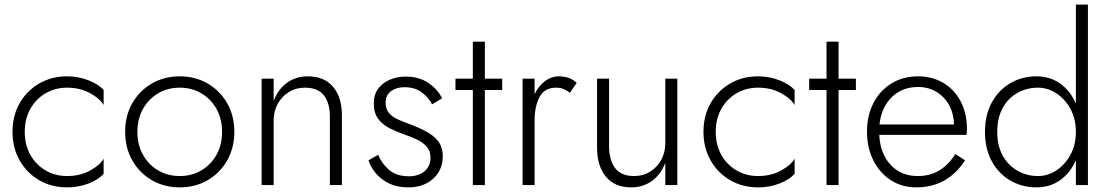

<svg xmlns="http://www.w3.org/2000/svg" viewBox="-20 -800 4797 830"><path d="M87 -230Q87 -174 111 -131Q135 -88 176.5 -63.5Q218 -39 270 -39Q326 -39 369 -62.5Q412 -86 428 -114V-49Q407 -24 363.5 -7Q320 10 270 10Q203 10 149.5 -21Q96 -52 65 -106.5Q34 -161 34 -230Q34 -300 65 -354Q96 -408 149.5 -439Q203 -470 270 -470Q320 -470 363.5 -452.5Q407 -435 428 -411V-346Q412 -374 369 -397.5Q326 -421 270 -421Q218 -421 176.5 -396.5Q135 -372 111 -329Q87 -286 87 -230Z M521 -230Q521 -300 552 -354Q583 -408 636.5 -439Q690 -470 757 -470Q824 -470 877.5 -439Q931 -408 962 -354Q993 -300 993 -230Q993 -161 962 -106.5Q931 -52 877.5 -21Q824 10 757 10Q690 10 636.5 -21Q583 -52 552 -106.5Q521 -161 521 -230ZM574 -230Q574 -174 598 -131Q622 -88 663.5 -63.5Q705 -39 757 -39Q809 -39 850.5 -63.5Q892 -88 916 -131Q940 -174 940 -230Q940 -286 916 -329Q892 -372 850.5 -396.5Q809 -421 757 -421Q705 -421 663.5 -396.5Q622 -372 598 -329Q574 -286 574 -230Z M1406 -296Q1406 -355 1380 -388Q1354 -421 1298 -421Q1259 -421 1228.5 -402Q1198 -383 1180.5 -351Q1163 -319 1163 -280V0H1111V-460H1163V-364Q1182 -414 1220.5 -442Q1259 -470 1310 -470Q1382 -470 1420 -424.5Q1458 -379 1458 -302V0H1406Z M1615 -131Q1630 -93 1662 -65.5Q1694 -38 1748 -38Q1789 -38 1815 -59.5Q1841 -81 1841 -119Q1841 -147 1825 -165.5Q1809 -184 1783 -196.5Q1757 -209 1727 -219Q1695 -230 1664.5 -245.5Q1634 -261 1615 -286Q1596 -311 1596 -353Q1596 -392 1615.5 -417.5Q1635 -443 1666.5 -456Q1698 -469 1734 -469Q1792 -469 1832.5 -441Q1873 -413 1891 -375L1848 -349Q1832 -379 1803 -401Q1774 -423 1728 -423Q1694 -423 1670.5 -406Q1647 -389 1647 -356Q1647 -328 1662 -311Q1677 -294 1701.5 -283Q1726 -272 1755 -262Q1792 -248 1823.5 -231Q1855 -214 1874.5 -189Q1894 -164 1894 -125Q1894 -65 1852.5 -27.5Q1811 10 1745 10Q1697 10 1662 -7Q1627 -24 1604.5 -51Q1582 -78 1573 -107Z M1949 -460H2024V-620H2076V-460H2151V-411H2076V0H2024V-411H1949Z M2291 -460V-393Q2308 -428 2335.5 -449Q2363 -470 2396 -470Q2418 -470 2437.5 -463.5Q2457 -457 2473 -442L2444 -399Q2429 -410 2415.5 -415.5Q2402 -421 2384 -421Q2333 -421 2312 -380Q2291 -339 2291 -280V0H2239V-460Z M2613 -168Q2613 -108 2639 -73.5Q2665 -39 2721 -39Q2760 -39 2790.5 -58Q2821 -77 2838.5 -109Q2856 -141 2856 -180V-460H2908V0H2856V-96Q2837 -46 2798.5 -18Q2760 10 2709 10Q2637 10 2599 -36.5Q2561 -83 2561 -162V-460H2613Z M3074 -230Q3074 -174 3098 -131Q3122 -88 3163.5 -63.5Q3205 -39 3257 -39Q3313 -39 3356 -62.5Q3399 -86 3415 -114V-49Q3394 -24 3350.5 -7Q3307 10 3257 10Q3190 10 3136.5 -21Q3083 -52 3052 -106.5Q3021 -161 3021 -230Q3021 -300 3052 -354Q3083 -408 3136.5 -439Q3190 -470 3257 -470Q3307 -470 3350.5 -452.5Q3394 -435 3415 -411V-346Q3399 -374 3356 -397.5Q3313 -421 3257 -421Q3205 -421 3163.5 -396.5Q3122 -372 3098 -329Q3074 -286 3074 -230Z M3478 -460H3553V-620H3605V-460H3680V-411H3605V0H3553V-411H3478Z M3941 10Q3879 10 3831 -21Q3783 -52 3755.5 -106.5Q3728 -161 3728 -231Q3728 -301 3756 -355Q3784 -409 3834 -439.5Q3884 -470 3949 -470Q4011 -470 4059 -441Q4107 -412 4133.5 -360.5Q4160 -309 4160 -242Q4160 -226 4158 -217H3781Q3785 -136 3830 -87.5Q3875 -39 3947 -39Q3999 -39 4038.5 -62Q4078 -85 4110 -134L4152 -107Q4076 10 3941 10ZM3949 -424Q3880 -424 3835 -380Q3790 -336 3782 -262H4104Q4103 -309 4083 -345.5Q4063 -382 4028 -403Q3993 -424 3949 -424Z M4238 -230Q4238 -304 4268 -358Q4298 -412 4348.5 -441Q4399 -470 4460 -470Q4520 -470 4564 -438Q4608 -406 4631 -352V-780H4683V0H4631V-108Q4608 -54 4564 -22Q4520 10 4460 10Q4399 10 4348.5 -19Q4298 -48 4268 -102Q4238 -156 4238 -230ZM4291 -230Q4291 -170 4314.5 -127.5Q4338 -85 4378.5 -62Q4419 -39 4467 -39Q4510 -39 4547.5 -64Q4585 -89 4608 -132Q4631 -175 4631 -230Q4631 -285 4608 -328Q4585 -371 4547.5 -396Q4510 -421 4467 -421Q4419 -421 4378.5 -398.5Q4338 -376 4314.5 -333Q4291 -290 4291 -230Z"/></svg>

Font: Jost* Light
Style: Regular
Weight: 300
Version: Version 3.7